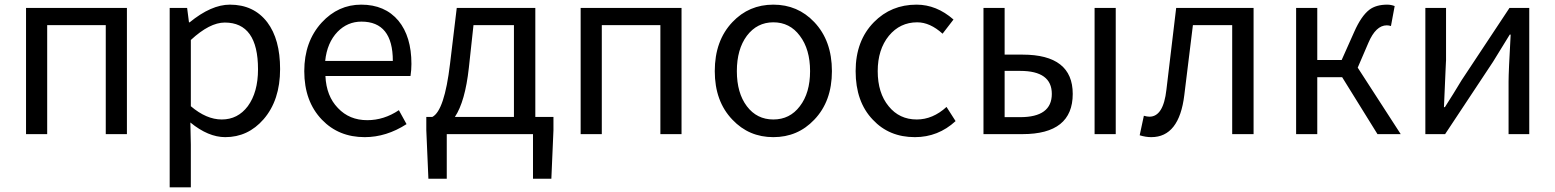

<svg xmlns="http://www.w3.org/2000/svg" viewBox="-20 -577 6691 826"><path d="M92 -543H526V0H435V-469H183V0H92Z M710 -543H785L793 -481H796Q889 -557 969 -557Q1072 -557 1130 -481Q1185 -408 1185 -280Q1185 -146 1114 -64Q1047 13 949 13Q876 13 799 -50L801 45V229H710ZM1046 -120Q1090 -180 1090 -279Q1090 -480 947 -480Q882 -480 801 -405V-120Q868 -63 934 -63Q1003 -63 1046 -120Z M1365 -62Q1289 -141 1289 -271Q1289 -398 1364 -480Q1435 -557 1534 -557Q1636 -557 1694 -488Q1750 -420 1750 -302Q1750 -276 1746 -250H1380Q1384 -163 1434 -112Q1483 -60 1560 -60Q1632 -60 1696 -103L1729 -43Q1642 13 1549 13Q1437 13 1365 -62ZM1670 -315Q1670 -484 1535 -484Q1475 -484 1432 -440Q1387 -393 1379 -315Z M1997 -285Q1981 -140 1937 -74H2191V-469H2017ZM2361 -74V-17L2352 192H2273V0H1902V192H1823L1814 -17V-74H1840Q1892 -101 1916 -302L1945 -543H2283V-74Z M2478 -543H2912V0H2821V-469H2569V0H2478Z M3131 -62Q3055 -141 3055 -271Q3055 -402 3131 -482Q3202 -557 3307 -557Q3412 -557 3483 -482Q3559 -402 3559 -271Q3559 -141 3483 -62Q3412 13 3307 13Q3202 13 3131 -62ZM3421 -120Q3465 -177 3465 -271Q3465 -365 3421 -423Q3378 -481 3307 -481Q3237 -481 3193 -423Q3150 -365 3150 -271Q3150 -177 3193 -120Q3236 -63 3307 -63Q3378 -63 3421 -120Z M3735 -62Q3661 -139 3661 -271Q3661 -402 3740 -482Q3814 -557 3923 -557Q4009 -557 4082 -493L4035 -432Q3981 -481 3926 -481Q3852 -481 3804 -423Q3756 -364 3756 -271Q3756 -177 3803 -120Q3849 -63 3924 -63Q3993 -63 4052 -117L4091 -56Q4016 13 3916 13Q3805 13 3735 -62Z M4211 -543H4302V-342H4379Q4595 -342 4595 -173Q4595 0 4379 0H4211ZM4369 -73Q4505 -73 4505 -173Q4505 -272 4369 -272H4302V-73ZM4689 -543H4780V0H4689Z M4883 5 4901 -79Q4915 -75 4925 -75Q4985 -75 4998 -191L5040 -543H5373V0H5281V-469H5112Q5081 -212 5075 -168Q5053 13 4933 13Q4909 13 4883 5Z M6006 0H5906L5754 -245H5647V0H5556V-543H5647V-319H5752L5806 -440Q5836 -508 5871 -535Q5900 -557 5948 -557Q5964 -557 5980 -551L5964 -465Q5955 -468 5946 -468Q5899 -468 5867 -393L5821 -286Z M6112 -543H6201V-316Q6201 -326 6192 -116H6196Q6232 -172 6268 -232L6474 -543H6559V0H6470V-227Q6470 -268 6479 -428H6475L6403 -311L6197 0H6112Z"/></svg>

Font: KaiGen Gothic CN Regular
Style: Regular
Weight: 400
Designer: Ryoko NISHIZUKA  (kana & ideographs); Paul D. Hunt (Latin, Greek & Cyrillic); Wenlong ZHANG  (bopomofo); Sandoll Communi
Foundry: Adobe Systems Incorporated
Version: Version 1.002.20150501